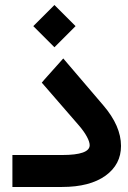

<svg xmlns="http://www.w3.org/2000/svg" viewBox="-20 -743 510 763"><path d="M226.6 0C300.3 0 357.9 -15.1 399.4 -44.9C440.4 -74.7 460.9 -113.8 460.9 -163.1C460.9 -215.8 437.5 -269.5 391.1 -323.7L231.4 -510.7L157.2 -427.7L146 -414.6L293.9 -244.1C321.3 -212.4 336.4 -183.1 336.4 -166C336.4 -140.1 299.8 -127 227.1 -127H29.3V0ZM196.3 -555.2 280.3 -639.2 196.3 -723.1 112.3 -639.2Z"/></svg>

Font: Shabnam
Style: Bold
Weight: 700
Foundry: DejaVu fonts team - Redesigned by Saber Rastikerdar - Based on Vazir font
Version: Version 5.0.1